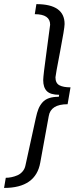

<svg xmlns="http://www.w3.org/2000/svg" viewBox="-52 -755 406 934"><path d="M125 -734.9Q262.2 -734.9 262.2 -638.2Q262.2 -617.7 240 -502.4Q217.8 -387.2 217.8 -378.9Q217.8 -350.6 236.8 -340.3Q255.9 -330.1 291 -330.1L276.9 -248Q194.3 -248 185.1 -189.9L144 35.2Q122.6 159.2 -32.2 159.2L-23.9 109.9Q-10.3 109.9 3.9 106.9Q18.1 104 32.5 97.9Q46.9 91.8 57.6 79.3Q68.4 66.9 71.8 49.8L122.1 -180.2Q127.9 -207.5 135 -225.1Q142.1 -242.7 154.5 -256.8Q167 -271 186.5 -277.6Q206.1 -284.2 233.9 -284.2L235.8 -293.9Q193.4 -293.9 175.8 -311.8Q158.2 -329.6 158.2 -365.2Q158.2 -386.2 175 -507.8Q191.9 -629.4 191.9 -634.8Q191.9 -686 117.2 -686Z"/></svg>

Font: Archivo Light
Style: Italic
Weight: 300
Italic angle: -10°
Designer: Hector Gatti
Foundry: Omnibus-Type
Version: Version 2.001